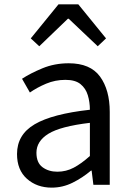

<svg xmlns="http://www.w3.org/2000/svg" viewBox="-20 -847 604 880"><path d="M217 13Q149 13 103.5 -27.5Q58 -68 58 -141Q58 -230 139 -277.5Q220 -325 392 -344Q392 -379 382.5 -410.5Q373 -442 349 -461.5Q325 -481 280 -481Q233 -481 191.5 -463.5Q150 -446 117 -423L81 -486Q119 -511 174.5 -534Q230 -557 295 -557Q394 -557 438.5 -496Q483 -435 483 -334V0H408L400 -65H397Q358 -32 312.5 -9.5Q267 13 217 13ZM243 -60Q283 -60 318 -78.5Q353 -97 392 -132V-284Q257 -268 202 -234Q147 -200 147 -147Q147 -101 175 -80.5Q203 -60 243 -60ZM121 -671 248 -827H339L466 -671L428 -635L295 -761H291L160 -635Z"/></svg>

Font: Noto Sans CJK KR Regular (TTF)
Style: Regular
Weight: 400
Designer: Ryoko NISHIZUKA 西塚涼子 (kana & ideographs); Paul D. Hunt (Latin, Greek & Cyrillic); Wenlong ZHANG 张文龙 (bopomofo); Sandoll 
Foundry: Adobe Systems Incorporated
Version: Version 1.004;PS 1.004;hotconv 1.0.82;makeotf.lib2.5.63406